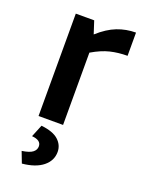

<svg xmlns="http://www.w3.org/2000/svg" viewBox="-153 -641 742 971"><g transform="rotate(20 218.5 -155.0)"><path d="M67 0ZM406 -440Q357 -440 313.5 -429.5Q270 -419 219 -389V0H87V-551H186L208 -483Q258 -528 306 -546.5Q354 -565 406 -565ZM67 195Q108 189 124.5 176Q141 163 141 144Q141 111 91 107L118 41Q182 48 211 74.5Q240 101 240 138Q240 185 201 216.5Q162 248 90 255Z"/></g></svg>

Font: MartelSansBold
Style: Bold
Weight: 700
Designer: Dan Reynolds and Mathieu Réguer
Foundry: Dan Reynolds and Mathieu Réguer
Version: Version 1.002; ttfautohint (v1.1) -l 5 -r 5 -G 72 -x 0 -D la